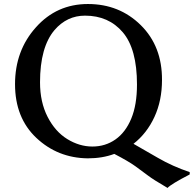

<svg xmlns="http://www.w3.org/2000/svg" viewBox="-20 -778 976 967"><path d="M161.1 -640.6Q265.6 -757.8 422.9 -757.8Q581.1 -757.8 689 -651.4Q796.9 -544.9 795.9 -375Q795.9 -271.5 757.8 -189Q719.7 -106.4 652.3 -53.7Q702.1 -25.4 775.4 17.1Q848.6 59.6 935.5 88.9V99.6L933.6 101.6Q842.8 148.4 823.2 168.9L821.3 167Q753.9 127.9 725.1 106Q696.3 84 661.6 59.1Q627 34.2 555.7 -2.9Q496.1 19.5 421.9 19.5Q270.5 17.6 163.1 -83.5Q55.7 -184.6 55.7 -354Q55.7 -523.4 161.1 -640.6ZM181.6 -363.3Q181.6 -263.7 219.7 -189.5Q257.8 -115.2 318.8 -77.6Q379.9 -40 445.3 -40Q510.7 -40 561.5 -75.7Q612.3 -111.3 641.1 -180.7Q669.9 -250 669.9 -352.5Q669.9 -531.2 598.6 -615.2Q527.3 -699.2 408.2 -699.2Q317.4 -699.2 254.9 -627Q181.6 -541 181.6 -363.3Z"/></svg>

Font: GenEi LateMin P v2
Style: Medium
Weight: 500
Designer: o_tamon (Modified)
Foundry: o_tamon / Adobe Systems Incorporated / FONT 910 / Philipp H. Poll
Version: Version 2.1;Original Version 1.004